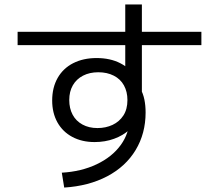

<svg xmlns="http://www.w3.org/2000/svg" viewBox="-20 -803 978 857"><path d="M557.6 -273.4V-294.9L593.8 -281.2Q585 -249 557.1 -223.6Q529.3 -198.2 489.3 -183.6Q449.2 -168.9 402.3 -168.9Q345.7 -168.9 302.7 -191.9Q259.8 -214.8 236.3 -256.8Q212.9 -298.8 212.9 -354.5Q212.9 -412.1 237.3 -455.1Q261.7 -498 306.6 -521Q351.6 -543.9 411.1 -543.9Q471.7 -543.9 516.6 -521Q561.5 -498 590.8 -454.1L539.1 -435.5V-783.2H613.3V-368.2L606.4 -408.2Q619.1 -384.8 624.5 -358.4Q629.9 -332 629.9 -300.8Q629.9 -207 585.4 -133.3Q541 -59.6 458.5 -16.1Q376 27.3 266.6 34.2L255.9 -32.2Q342.8 -37.1 411.6 -69.8Q480.5 -102.5 519 -155.8Q557.6 -209 557.6 -273.4ZM548.8 -356.4Q548.8 -393.6 533.2 -421.9Q517.6 -450.2 487.8 -465.3Q458 -480.5 418.9 -480.5Q379.9 -480.5 350.6 -465.3Q321.3 -450.2 305.2 -422.4Q289.1 -394.5 289.1 -356.4Q289.1 -319.3 304.2 -291Q319.3 -262.7 348.1 -247.1Q377 -231.4 415 -231.4Q452.1 -231.4 482.4 -245.6Q512.7 -259.8 530.8 -287.6Q548.8 -315.4 548.8 -356.4ZM58.6 -661.1H878.9V-601.6H58.6Z"/></svg>

Font: Pretendard JP Variable
Style: Regular
Weight: 400
Designer: Base glyphs from Inter by Rasmus Andersson; Hangul glyphs from Noto Sans CJK(Source Han Sans) by Jang Soo-young and Kang
Foundry: Kil Hyung-jin
Version: Version 1.307;Glyphs 3.2 (3192)